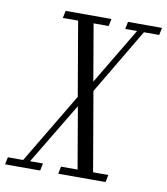

<svg xmlns="http://www.w3.org/2000/svg" viewBox="-117 -810 765 879"><g transform="rotate(10 265.5 -370.0)"><path d="M-34 0 -27 -34H44L240 -362L181 -706H110L117 -740H330L323 -706H253L298 -443L455 -706H400L407 -740H565L558 -706H487L306 -401L369 -34H440L433 0H213L220 -34H297L248 -320L76 -34H136L129 0Z"/></g></svg>

Font: Xanh Mono
Style: Italic
Weight: 400
Italic angle: -12°
Monospace: yes
Designer: Lam Bao, Duy Dao
Foundry: Yellow Type Foundry
Version: Version 3.101; ttfautohint (v1.8.3)